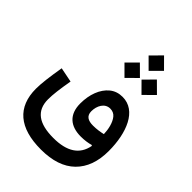

<svg xmlns="http://www.w3.org/2000/svg" viewBox="-302 -983 1360 1360"><g transform="rotate(45 378.0 -303.0)"><path d="M515.6 -692.4 592.8 -769.5 515.6 -847.2 438.5 -769.5ZM600.6 -536.1 678.2 -613.3 600.6 -690.4 523.9 -613.3ZM430.2 -536.1 507.8 -613.3 430.2 -690.4 353 -613.3ZM516.1 -432.1C478.5 -432.1 446.3 -421.4 419.4 -399.4C365.7 -355.5 336.4 -277.3 336.4 -187C336.4 -77.1 399.9 -23.4 504.9 -23.4C541.5 -23.4 577.1 -28.8 603 -36.6L606.9 -30.8C587.9 70.3 510.7 121.1 374.5 121.1C229.5 121.1 154.3 68.4 154.3 -46.9C154.3 -93.8 162.1 -155.8 178.2 -248L67.4 -270C49.3 -162.6 40.5 -90.3 40.5 -39.1C40.5 145 152.8 241.2 370.1 241.2C483.9 241.2 570.3 212.4 629.4 154.3C688.5 96.2 717.8 14.2 717.8 -90.8C717.8 -272.5 654.3 -432.1 516.1 -432.1ZM608.4 -151.4C580.6 -145 548.3 -139.6 511.2 -139.6C461.9 -139.6 430.7 -156.2 430.7 -203.6C430.7 -256.3 458 -311.5 512.7 -311.5C535.6 -311.5 554.2 -303.2 567.9 -286.6C595.2 -253.4 606.9 -199.7 608.4 -151.4Z"/></g></svg>

Font: Estedad SemiBold
Style: Regular
Weight: 600
Designer: Amin Abedi
Version: Version 7.3